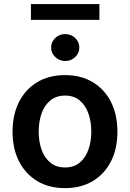

<svg xmlns="http://www.w3.org/2000/svg" viewBox="-20 -927 648 957"><path d="M304 10.7Q224.1 10.7 165.5 -24.5Q106.9 -59.7 74.8 -122.9Q42.6 -186.1 42.6 -270.6Q42.6 -355.1 74.8 -418.7Q106.9 -482.2 165.5 -517.4Q224.1 -552.6 304 -552.6Q383.9 -552.6 442.5 -517.4Q501.1 -482.2 533.2 -418.7Q565.3 -355.1 565.3 -270.6Q565.3 -186.1 533.2 -122.9Q501.1 -59.7 442.5 -24.5Q383.9 10.7 304 10.7ZM304.7 -92.3Q348 -92.3 377.1 -116.3Q406.2 -140.3 420.6 -180.8Q435 -221.2 435 -271Q435 -321 420.6 -361.7Q406.2 -402.3 377.1 -426.5Q348 -450.6 304.7 -450.6Q260.3 -450.6 231 -426.5Q201.7 -402.3 187.3 -361.7Q172.9 -321 172.9 -271Q172.9 -221.2 187.3 -180.8Q201.7 -140.3 231 -116.3Q260.3 -92.3 304.7 -92.3ZM475.5 -906.6V-828.1H134.2V-906.6ZM305 -622.9Q275.9 -622.9 255.3 -642.8Q234.7 -662.6 234.7 -690Q234.7 -718 255.3 -737.6Q275.9 -757.1 305 -757.1Q334.2 -757.1 354.8 -737.6Q375.4 -718 375.4 -690Q375.4 -662.6 354.8 -642.8Q334.2 -622.9 305 -622.9Z"/></svg>

Font: InterMG SemiBold
Style: Regular
Weight: 600
Designer: Rasmus Andersson
Foundry: rsms
Version: Version 3.019;December 26, 2023;FontCreator 15.0.0.2955 64-b